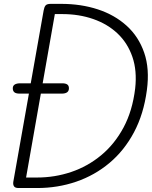

<svg xmlns="http://www.w3.org/2000/svg" viewBox="-20 -948 765 968"><path d="M73.5 0Q57 0 51 -8.2Q45 -16.5 47 -31L200 -895Q203 -912 209.5 -920.2Q216 -928.5 236 -928.5H288.5Q388.5 -928.5 473.2 -900.8Q558 -873 618.5 -818.2Q679 -763.5 707 -682.2Q735 -601 720.5 -493.5Q704.5 -373 655.5 -281Q606.5 -189 532 -126.5Q457.5 -64 364.2 -32Q271 0 167 0ZM111.5 -53H167Q256.5 -53 339.2 -81Q422 -109 490 -165.2Q558 -221.5 603 -305.5Q648 -389.5 661.5 -502Q671.5 -591.5 647.5 -661.2Q623.5 -731 572.8 -779Q522 -827 450.2 -852Q378.5 -877 293.5 -877H256.5ZM79.5 -476Q61 -476 52.8 -482.5Q44.5 -489 44.5 -503Q44.5 -515.5 54.2 -521.8Q64 -528 82 -528H293.5Q311 -528 319.2 -522Q327.5 -516 327.5 -503Q327.5 -489.5 318.5 -482.8Q309.5 -476 291 -476Z"/></svg>

Font: Edu VIC WA NT Hand
Style: Regular
Weight: 400
Designer: Tina and Corey Anderson, Eben Sorkin, Mirko Velimirovic
Foundry: Google for Education
Version: Version 1.000